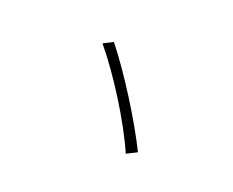

<svg xmlns="http://www.w3.org/2000/svg" viewBox="-72 -813 1143 940"><g transform="rotate(30 500.0 -342.5)"><path d="M355 -565 310 -531C433 -427 593 -250 679 -120L727 -156C636 -281 471 -463 355 -565Z"/></g></svg>

Font: Genne Gothic Light
Style: Regular
Weight: 300
Designer: Ryoko NISHIZUKA (kana & ideographs); Paul D. Hunt (Latin, Greek & Cyrillic); Wenlong ZHANG (bopomofo); Sandoll Communica
Foundry: Adobe Systems Incorporated
Version: Version 1.004;PS 1.004;hotconv 16.6.51;makeotf.lib2.5.65220